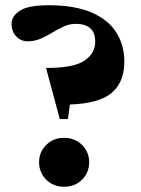

<svg xmlns="http://www.w3.org/2000/svg" viewBox="-20 -705 536 732"><path d="M165.5 -685Q265 -685 328.8 -657.5Q392.5 -630 423.2 -581.5Q454 -533 454 -470Q454 -392.5 406.5 -351.5Q359 -310.5 246.5 -306.5L239 -251H208L155.5 -446Q258.5 -445.5 300.8 -473Q343 -500.5 343 -546Q343 -614 268.5 -614Q244.5 -614 222.8 -604Q201 -594 179.5 -580.8Q158 -567.5 134.8 -557.5Q111.5 -547.5 85 -547.5Q60 -547.5 42 -566.2Q24 -585 24 -614Q24 -643.5 55.8 -664.2Q87.5 -685 165.5 -685ZM224.5 -179.5Q266 -179.5 293 -152.2Q320 -125 320 -86.5Q320 -47.5 293 -20.2Q266 7 224.5 7Q183 7 156 -20.2Q129 -47.5 129 -86.5Q129 -125 156 -152.2Q183 -179.5 224.5 -179.5Z"/></svg>

Font: Newsreader 16pt ExtraBold
Style: Regular
Weight: 800
Designer: Hugues Gentile
Foundry: Production Type
Version: Version 1.003; ttfautohint (v1.8.3)